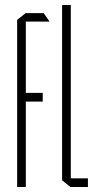

<svg xmlns="http://www.w3.org/2000/svg" viewBox="-20 -753 405 773"><path d="M84 -344 50 -379H152V-344ZM49 0V-379H50L84 -344V0ZM49 -379V-673L83 -700H84V-379ZM84 -666V-700H156L179 -667V-666ZM264 0 230 -27V-733H265V0ZM265 0V-35H334V0Z"/></svg>

Font: Foldit ExtraLight
Style: Regular
Weight: 250
Version: Version 1.003